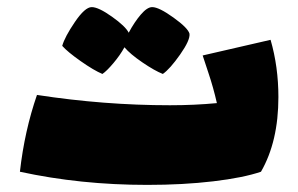

<svg xmlns="http://www.w3.org/2000/svg" viewBox="-20 -478 839 540"><path d="M763 -205Q763 -80 714 5Q664 22 579.5 32Q495 42 394 42Q206 42 36 5Q49 -110 84 -211Q273 -182 458 -182Q527 -182 590 -188Q580 -232 566.5 -272Q553 -312 550 -322L741 -366Q763 -290 763 -205ZM438 -270Q415 -279 380.5 -302.5Q346 -326 330 -345Q318 -323 299 -300.5Q280 -278 268 -270Q244 -280 207 -306Q170 -332 155 -349Q162 -374 190.5 -416Q219 -458 238 -458Q257 -458 295 -431Q333 -404 342 -386Q358 -416 376 -437Q394 -458 408 -458Q427 -458 468 -428.5Q509 -399 513 -383Q515 -365 486.5 -324.5Q458 -284 438 -270Z"/></svg>

Font: Lalezar
Style: Bold
Weight: 700
Designer: Borna Izadpanah
Foundry: Borna Izadpanah
Version: Version 1.003;January 24, 2021;FontCreator 13.0.0.2683 64-bi